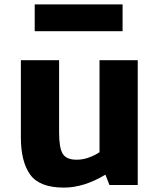

<svg xmlns="http://www.w3.org/2000/svg" viewBox="-20 -842 727 874"><path d="M75 0ZM607 -568V0H478L460 -47Q362 12 271 12Q160 12 117.5 -47Q75 -106 75 -217V-568H249V-239Q249 -169 265.5 -142Q282 -115 329 -115Q380 -115 433 -149V-568ZM138 -822H538V-700H138Z"/></svg>

Font: Martel Sans Black
Style: Regular
Weight: 900
Designer: Dan Reynolds and Mathieu Réguer
Foundry: Dan Reynolds and Mathieu Réguer
Version: Version 1.002; ttfautohint (v1.1) -l 5 -r 5 -G 72 -x 0 -D la